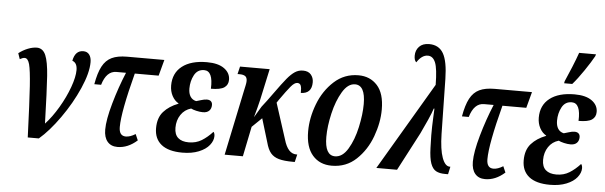

<svg xmlns="http://www.w3.org/2000/svg" viewBox="-50 -970 3641 1155"><g transform="rotate(5 1770.5 -393.0)"><path d="M85 -475Q73 -475 56 -465L44 -500Q70 -520 99 -531.5Q128 -543 154 -543Q190 -542 206.5 -503Q223 -464 229 -379Q235 -294 241 -92Q282 -136 319.5 -199.5Q357 -263 379.5 -325.5Q402 -388 402 -429Q402 -473 372 -483Q384 -546 433 -546Q457 -546 469.5 -529Q482 -512 482 -484Q482 -419 440.5 -324.5Q399 -230 335.5 -140.5Q272 -51 212 0H145Q137 -214 130.5 -309Q124 -404 114.5 -439.5Q105 -475 85 -475Z M605 -88Q605 -147 633.5 -247.5Q662 -348 700 -439H642Q582 -439 557 -354H516Q528 -423 549 -462.5Q570 -502 605.5 -519Q641 -536 698 -536H923L897 -439H753Q691 -202 691 -111Q691 -57 732 -57Q758 -57 790 -77L806 -40Q750 10 687 10Q648 10 626.5 -15.5Q605 -41 605 -88Z M909 -123Q909 -186 942 -223Q975 -260 1030 -281L1031 -283Q1007 -296 992 -324Q977 -352 977 -387Q977 -462 1030.5 -503.5Q1084 -545 1180 -545Q1248 -545 1284.5 -518.5Q1321 -492 1321 -451Q1321 -420 1297.5 -404Q1274 -388 1217 -388Q1222 -496 1167 -496Q1127 -496 1107.5 -459.5Q1088 -423 1088 -378Q1088 -348 1100 -329.5Q1112 -311 1135 -306Q1144 -308 1164 -314.5Q1184 -321 1199 -321Q1215 -321 1223.5 -313Q1232 -305 1232 -291Q1232 -269 1219 -256Q1206 -243 1181 -243Q1163 -243 1141.5 -248Q1120 -253 1109 -259Q1070 -248 1047.5 -214.5Q1025 -181 1025 -136Q1025 -95 1047.5 -75Q1070 -55 1112 -55Q1156 -55 1190 -76Q1224 -97 1255 -131Q1258 -129 1260.5 -122Q1263 -115 1263 -106Q1263 -78 1241.5 -51Q1220 -24 1178 -7Q1136 10 1079 10Q995 10 952 -24.5Q909 -59 909 -123Z M1758 -410Q1759 -440 1753.5 -454Q1748 -468 1732 -468Q1715 -468 1692.5 -441Q1670 -414 1630 -357L1618 -339L1688 -122Q1712 -39 1763 -39H1769L1758 7H1748Q1693 7 1661.5 -2Q1630 -11 1612 -32.5Q1594 -54 1583 -96L1540 -238L1481 -181L1444 0H1334L1415 -387Q1420 -410 1423.5 -426.5Q1427 -443 1427 -453Q1427 -474 1415.5 -482Q1404 -490 1382 -490H1369L1380 -536H1559L1518 -347Q1507 -300 1490 -240L1530 -307L1560 -346L1592 -390Q1640 -457 1664.5 -486.5Q1689 -516 1711 -530.5Q1733 -545 1760 -545Q1792 -545 1808 -526Q1824 -507 1824 -480Q1824 -411 1758 -410Z M1822 -184Q1822 -265 1854 -349Q1886 -433 1948 -489.5Q2010 -546 2095 -546Q2165 -546 2208.5 -498Q2252 -450 2252 -353Q2252 -274 2221 -189.5Q2190 -105 2129 -47.5Q2068 10 1981 10Q1908 10 1865 -39.5Q1822 -89 1822 -184ZM2141 -376Q2141 -490 2079 -490Q2036 -490 2003 -435Q1970 -380 1952 -302Q1934 -224 1934 -160Q1934 -48 1996 -48Q2041 -48 2074 -103Q2107 -158 2124 -236Q2141 -314 2141 -376Z M2562 -529Q2561 -627 2546 -663.5Q2531 -700 2500 -700Q2464 -700 2434 -654Q2421 -664 2421 -693Q2421 -726 2442 -748Q2463 -770 2502 -770Q2561 -770 2588 -723Q2615 -676 2617 -570L2623 -238Q2625 -144 2643 -95Q2661 -46 2689 -46H2693L2683 0H2665Q2631 0 2610 -11.5Q2589 -23 2577.5 -55Q2566 -87 2564 -148Q2562 -198 2562 -225Q2562 -281 2564.5 -329.5Q2567 -378 2567 -386H2563Q2556 -363 2535 -315.5Q2514 -268 2496 -231L2375 0H2250Z M2825 -88Q2825 -147 2853.5 -247.5Q2882 -348 2920 -439H2862Q2802 -439 2777 -354H2736Q2748 -423 2769 -462.5Q2790 -502 2825.5 -519Q2861 -536 2918 -536H3143L3117 -439H2973Q2911 -202 2911 -111Q2911 -57 2952 -57Q2978 -57 3010 -77L3026 -40Q2970 10 2907 10Q2868 10 2846.5 -15.5Q2825 -41 2825 -88Z M3129 -123Q3129 -186 3162 -223Q3195 -260 3250 -281L3251 -283Q3227 -296 3212 -324Q3197 -352 3197 -387Q3197 -462 3250.5 -503.5Q3304 -545 3400 -545Q3468 -545 3504.5 -518.5Q3541 -492 3541 -451Q3541 -420 3517.5 -404Q3494 -388 3437 -388Q3442 -496 3387 -496Q3347 -496 3327.5 -459.5Q3308 -423 3308 -378Q3308 -348 3320 -329.5Q3332 -311 3355 -306Q3364 -308 3384 -314.5Q3404 -321 3419 -321Q3435 -321 3443.5 -313Q3452 -305 3452 -291Q3452 -269 3439 -256Q3426 -243 3401 -243Q3383 -243 3361.5 -248Q3340 -253 3329 -259Q3290 -248 3267.5 -214.5Q3245 -181 3245 -136Q3245 -95 3267.5 -75Q3290 -55 3332 -55Q3376 -55 3410 -76Q3444 -97 3475 -131Q3478 -129 3480.5 -122Q3483 -115 3483 -106Q3483 -78 3461.5 -51Q3440 -24 3398 -7Q3356 10 3299 10Q3215 10 3172 -24.5Q3129 -59 3129 -123ZM3333 -618Q3350 -656 3371.5 -708.5Q3393 -761 3405 -796H3507L3503 -784Q3484 -749 3447 -694.5Q3410 -640 3380 -606H3331Z"/></g></svg>

Font: Noto Serif CondSemiBold
Style: Italic
Weight: 600
Width: 3
Italic angle: -12°
Designer: Monotype Design Team
Foundry: Monotype Imaging Inc.
Version: Version 1.001